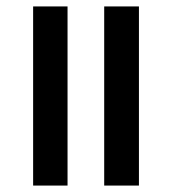

<svg xmlns="http://www.w3.org/2000/svg" viewBox="-20 -577 535 597"><path d="M304 0V-557H412V0ZM83 0V-557H190V0Z"/></svg>

Font: Noto Serif Tamil Condensed Medium
Style: Regular
Weight: 500
Width: 3
Designer: Indian Type Foundry, Tom Grace, and the Monotype Design Team
Foundry: Monotype Imaging Inc.
Version: Version 2.004; ttfautohint (v1.8.4.7-5d5b)